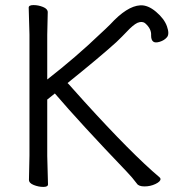

<svg xmlns="http://www.w3.org/2000/svg" viewBox="-20 -725 709 756"><path d="M414 -629Q480 -701 532 -704Q562 -706 594.5 -678.5Q627 -651 637.5 -621Q648 -591 637.5 -578.5Q627 -566 609 -560.5Q591 -555 583 -561.5Q575 -568 575 -585Q577 -611 552 -633Q540 -643 521 -635Q504 -627 478 -599Q462 -582 438 -559Q374 -501 246 -398Q247 -398 264.5 -378Q282 -358 312 -325Q499 -119 608 -27Q612 -24 612 -20Q612 -10 592 -0.5Q572 9 549 9Q526 9 519 -2Q502 -25 479 -49Q297 -239 196 -357L166 -333V-111L169 1Q169 11 150.5 11Q132 11 113 3.5Q94 -4 94 -17L96 -112V-589L93 -695Q93 -705 112 -705Q131 -705 149.5 -697.5Q168 -690 168 -677L166 -588V-412Q279 -500 374 -591Q397 -612 414 -629Z"/></svg>

Font: QiushuiShotai
Style: Regular
Weight: 600
Designer: Fontworks Inc.
Foundry: Fontworks Inc.
Version: Version 1.250